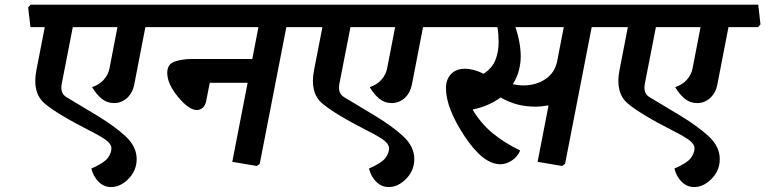

<svg xmlns="http://www.w3.org/2000/svg" viewBox="-20 -669 3212 806"><path d="M715.3 -649.4 724.6 -566.4 714.4 -555.2H590.3L543.9 -315.9Q537.1 -279.3 513.7 -257.8Q490.2 -236.3 458.5 -236.3Q428.7 -236.3 406.2 -255.1Q383.8 -273.9 366.7 -303.2Q397.5 -313.5 416 -334.7Q434.6 -356 439.5 -381.3L473.1 -555.2H285.6L239.3 -317.9Q231.4 -277.3 259.3 -261Q287.1 -244.6 387.2 -184.1Q460.9 -139.6 507.3 -96.7Q553.7 -53.7 553.7 -1Q553.7 46.4 519.8 81.3Q485.8 116.2 446.3 116.2Q417 116.2 394.8 95Q372.6 73.7 363.3 38.6Q416 15.6 431.9 -5.1Q447.8 -25.9 447.8 -46.9Q447.8 -61.5 430.4 -76.7Q413.1 -91.8 358.4 -119.6Q220.7 -189.5 167.5 -234.6Q114.3 -279.8 132.8 -374.5L168 -555.2H107.9L98.1 -638.2L108.9 -649.4Z M1292 -649.4 1301.3 -566.4 1291 -555.2H1182.1L1070.3 19L1058.1 27.8L955.1 10.3L1019.5 -321.3H860.4L845.7 -245.6Q841.8 -225.1 830.3 -216.1Q818.8 -207 806.6 -207Q773.4 -207 727.8 -261.7Q682.1 -316.4 682.1 -363.3Q682.1 -400.4 714.1 -410.9Q746.1 -421.4 786.1 -421.4H1039.1L1064.9 -555.2H696.8L687 -638.2L697.8 -649.4Z M1880.9 -649.4 1890.1 -566.4 1879.9 -555.2H1755.9L1709.5 -315.9Q1702.6 -279.3 1679.2 -257.8Q1655.8 -236.3 1624 -236.3Q1594.2 -236.3 1571.8 -255.1Q1549.3 -273.9 1532.2 -303.2Q1563 -313.5 1581.5 -334.7Q1600.1 -356 1605 -381.3L1638.7 -555.2H1451.2L1404.8 -317.9Q1397 -277.3 1424.8 -261Q1452.6 -244.6 1552.7 -184.1Q1626.5 -139.6 1672.9 -96.7Q1719.2 -53.7 1719.2 -1Q1719.2 46.4 1685.3 81.3Q1651.4 116.2 1611.8 116.2Q1582.5 116.2 1560.3 95Q1538.1 73.7 1528.8 38.6Q1581.5 15.6 1597.4 -5.1Q1613.3 -25.9 1613.3 -46.9Q1613.3 -61.5 1595.9 -76.7Q1578.6 -91.8 1523.9 -119.6Q1386.2 -189.5 1333 -234.6Q1279.8 -279.8 1298.3 -374.5L1333.5 -555.2H1273.4L1263.7 -638.2L1274.4 -649.4Z M2346.7 -555.2H2143.6Q2154.3 -524.4 2160.2 -492.2Q2166 -460 2166 -432.6Q2166 -404.3 2158.7 -375.2Q2151.4 -346.2 2132.8 -315.4Q2144 -313 2155.5 -311.8Q2167 -310.5 2177.7 -310.5Q2230.5 -310.5 2270 -337.2Q2309.6 -363.8 2319.3 -413.6ZM2574.2 -649.4 2583.5 -566.4 2573.2 -555.2H2463.9L2352.1 19L2339.8 27.8L2236.8 10.3L2282.7 -226.6Q2260.7 -223.1 2249.8 -222.2Q2238.8 -221.2 2230 -221.2Q2187.5 -221.2 2152.1 -230.5Q2116.7 -239.7 2081.5 -259.8Q2059.1 -243.2 2029.8 -230Q2000.5 -216.8 1963.9 -209Q1998.5 -150.9 2047.1 -110.6Q2095.7 -70.3 2163.6 -37.1Q2152.3 -10.3 2128.4 5.1Q2104.5 20.5 2080.6 20.5Q2007.8 20.5 1929.9 -97.7Q1852.1 -215.8 1852.1 -298.8Q1852.1 -335.4 1873.3 -357.9Q1894.5 -380.4 1932.1 -380.4Q1949.7 -380.4 1970 -375Q1990.2 -369.6 2009.8 -359.4Q2045.4 -382.3 2059.3 -416Q2073.2 -449.7 2073.2 -493.2Q2073.2 -506.8 2072 -524.2Q2070.8 -541.5 2067.9 -555.2H1862.3L1852.5 -638.2L1863.3 -649.4Z M3163.1 -649.4 3172.4 -566.4 3162.1 -555.2H3038.1L2991.7 -315.9Q2984.9 -279.3 2961.4 -257.8Q2938 -236.3 2906.2 -236.3Q2876.5 -236.3 2854 -255.1Q2831.5 -273.9 2814.5 -303.2Q2845.2 -313.5 2863.8 -334.7Q2882.3 -356 2887.2 -381.3L2920.9 -555.2H2733.4L2687 -317.9Q2679.2 -277.3 2707 -261Q2734.9 -244.6 2835 -184.1Q2908.7 -139.6 2955.1 -96.7Q3001.5 -53.7 3001.5 -1Q3001.5 46.4 2967.5 81.3Q2933.6 116.2 2894 116.2Q2864.7 116.2 2842.5 95Q2820.3 73.7 2811 38.6Q2863.8 15.6 2879.6 -5.1Q2895.5 -25.9 2895.5 -46.9Q2895.5 -61.5 2878.2 -76.7Q2860.8 -91.8 2806.2 -119.6Q2668.5 -189.5 2615.2 -234.6Q2562 -279.8 2580.6 -374.5L2615.7 -555.2H2555.7L2545.9 -638.2L2556.6 -649.4Z"/></svg>

Font: Sitara
Style: Bold Italic
Weight: 700
Italic angle: -11°
Designer: Neelakash Kshetrimayum
Foundry: Neelakash Kshetrimayum
Version: Version 1.000;PS Version 1.000;PS 1.0;hotconv 1.;hotconv 1.0